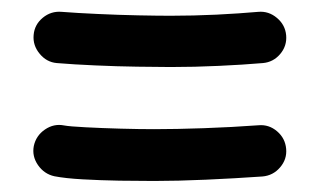

<svg xmlns="http://www.w3.org/2000/svg" viewBox="-20 -468 551 334"><path d="M38.5 -407.1Q36.9 -389 49 -374.5Q61 -359.9 78.7 -358.3Q108.5 -355.8 146 -354.2Q183.5 -352.5 218.8 -352Q254 -351.4 276.9 -351.4Q318.6 -351.4 360.5 -353.4Q402.5 -355.3 437.4 -358.3Q455.4 -359.9 467.4 -374Q479.4 -388.2 477.8 -406.6Q476.2 -424.7 461.8 -436.8Q447.4 -449 429.3 -447.4Q396.2 -444.5 356.3 -442.5Q316.3 -440.6 276.9 -440.6Q254.8 -440.6 220.3 -441.3Q185.8 -442 149.9 -443.7Q114 -445.3 87.3 -447.4Q68.8 -449 54.4 -437.1Q40 -425.2 38.5 -407.1ZM38.8 -214Q35.4 -196.3 46.1 -180.8Q56.9 -165.3 74.6 -161.4Q93.6 -157.7 124.1 -156Q154.5 -154.3 187.8 -153.7Q221.1 -153.2 248 -153.2Q288.3 -153.2 338.1 -155.4Q387.9 -157.6 436.5 -161Q455.1 -162.6 467.2 -176.8Q479.4 -190.9 477.8 -209Q476.2 -227.5 462 -239.6Q447.9 -251.7 429.7 -250.1Q383.1 -246.7 334.5 -245Q286 -243.3 248 -243.3Q223 -243.3 189.8 -244.2Q156.5 -245.1 128.7 -246.6Q100.8 -248 91.4 -249.8Q73.7 -253.3 58.2 -242.7Q42.7 -232.1 38.8 -214Z"/></svg>

Font: Mikhak VF
Style: Regular
Weight: 100
Designer: Amin Abedi
Version: Version 3.001